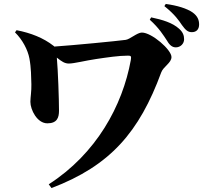

<svg xmlns="http://www.w3.org/2000/svg" viewBox="-20 -873 1040 973"><path d="M56 -709C94 -672 121 -620 129 -577C138 -530 138 -480 139 -446C140 -412 134 -379 134 -357C134 -317 168 -248 220 -248C270 -248 279 -278 279 -312C279 -370 274 -515 268 -581C293 -561 308 -551 329 -551C356 -551 413 -566 468 -574C523 -582 581 -591 629 -591C644 -591 646 -588 643 -569C601 -337 468 -94 227 61L241 80C539 -33 686 -204 797 -506C808 -536 849 -554 849 -584C849 -621 749 -708 699 -708C675 -708 639 -674 617 -671C573 -665 357 -644 255 -637C254 -639 253 -640 251 -641C200 -681 136 -706 64 -720ZM739 -773C787 -730 809 -693 827 -666C840 -643 854 -633 871 -633C895 -633 913 -652 913 -674C913 -693 907 -710 888 -727C854 -758 803 -773 746 -785ZM813 -842C868 -798 887 -768 902 -746C920 -721 932 -710 952 -710C976 -710 989 -725 989 -749C989 -772 981 -792 956 -810C927 -830 879 -845 820 -853Z"/></svg>

Font: Noto Serif KR Black
Style: Regular
Weight: 900
Version: Version 1.001;PS 1.001;hotconv 16.6.54;makeotf.lib2.5.65590